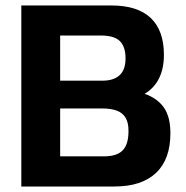

<svg xmlns="http://www.w3.org/2000/svg" viewBox="-20 -678 675 698"><path d="M396.1 0Q495.1 0 547.3 -49.5Q599.5 -98.9 599.5 -193.5Q599.5 -253.8 575.4 -287.5Q551.3 -321.2 505.9 -336.9Q575.9 -379.3 575.9 -479.1Q575.9 -566.8 528.1 -612.5Q480.2 -658.1 385.1 -658.1H57.5V0ZM198.7 -548.9H346.2Q395.7 -548.9 416.1 -528.3Q436.4 -507.7 436.4 -465.7Q436.4 -385.9 354.3 -384.7H198.7ZM198.7 -283.7H351.2Q382.9 -283.7 404.2 -276Q425.6 -268.3 436.6 -249.8Q447.6 -231.3 447.1 -201Q447.1 -152.6 425.7 -131.1Q404.3 -109.6 358.5 -109.6H198.7Z"/></svg>

Font: Arad-FD-VF Thin
Style: Regular
Weight: 100
Designer: Mohammad Darvishi
Version: Version 1.010;September 21, 2024;FontCreator 15.0.0.2992 64-